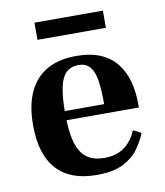

<svg xmlns="http://www.w3.org/2000/svg" viewBox="-76 -707 671 782"><g transform="rotate(-10 259.5 -316.5)"><path d="M262 11Q153 11 97 -50.5Q41 -112 41 -233Q41 -316 67 -371Q93 -426 142 -453.5Q191 -481 263 -481Q321 -481 362 -463.5Q403 -446 428.5 -414Q454 -382 466 -338.5Q478 -295 478 -241V-230H126V-268H341Q341 -325 335.5 -363.5Q330 -402 313.5 -422.5Q297 -443 264 -443Q235 -443 215.5 -425.5Q196 -408 187 -367.5Q178 -327 178 -260Q178 -209 184 -170.5Q190 -132 204 -105.5Q218 -79 242.5 -65.5Q267 -52 305 -52Q339 -52 364.5 -63Q390 -74 408 -94.5Q426 -115 438 -143L471 -126Q458 -94 435.5 -62.5Q413 -31 372 -10Q331 11 262 11ZM119 -573V-644H402V-573Z"/></g></svg>

Font: Frank Ruhl Libre SemiBold
Style: Regular
Weight: 600
Designer: Yanek Iontef
Foundry: Fontef
Version: Version 6.003;gftools[0.9.30]